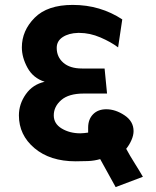

<svg xmlns="http://www.w3.org/2000/svg" viewBox="-20 -719 636 782"><path d="M162 -386Q115 -401 92 -443Q69 -485 69 -526Q69 -594 121 -646.5Q173 -699 276 -699Q333 -699 383.5 -684Q434 -669 478 -640L461 -526Q432 -548 389 -566.5Q346 -585 303 -585H298Q260 -584 235.5 -568Q211 -552 211 -524Q211 -487 238 -463.5Q265 -440 314 -440H406L416 -338H321Q260 -338 229.5 -311.5Q199 -285 199 -249Q199 -215 231.5 -195.5Q264 -176 307 -176Q315 -176 323.5 -177Q332 -178 339 -179V-199Q339 -233 359 -253.5Q379 -274 413 -274Q450 -274 487 -249.5Q524 -225 524 -185Q524 -168 515.5 -148.5Q507 -129 494 -113Q509 -85 528 -55Q547 -25 562 1L451 43L388 -71Q364 -64 338.5 -63Q313 -62 288 -62Q184 -62 120.5 -115.5Q57 -169 57 -249Q57 -295 85 -335Q113 -375 162 -386Z"/></svg>

Font: Palanquin Dark
Style: Regular
Weight: 400
Designer: Pria Ravichandran
Version: Version 1.001